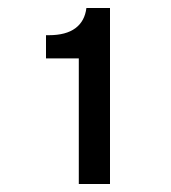

<svg xmlns="http://www.w3.org/2000/svg" viewBox="-20 -745 427 480"><path d="M177 -285V-599H95V-657H102Q145 -657 168.5 -674.5Q192 -692 196 -725H255V-285Z"/></svg>

Font: Shippori Antique
Style: Regular
Weight: 400
Designer: FONTDASU
Foundry: FONTDASU / Google Inc. / but / Adobe
Version: Version 2.001